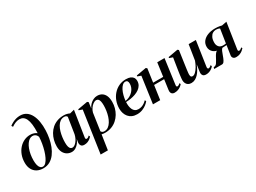

<svg xmlns="http://www.w3.org/2000/svg" viewBox="-55 -1695 3747 2812"><g transform="rotate(-30 1819.0 -289.0)"><path d="M219 9.5Q158 9.5 113.5 -15.2Q69 -40 44.8 -86.2Q20.5 -132.5 20.5 -195.5Q20.5 -266.5 42.2 -324.8Q64 -383 101.8 -425.2Q139.5 -467.5 188.5 -490.5Q237.5 -513.5 292 -513.5Q325 -513.5 354.2 -503.5Q383.5 -493.5 401.5 -478.5Q405.5 -565 398 -624.8Q390.5 -684.5 373 -720.8Q355.5 -757 329.8 -773.2Q304 -789.5 270.5 -789.5Q238 -789.5 206.2 -778Q174.5 -766.5 136 -740L121 -764Q146.5 -783.5 176.2 -798.8Q206 -814 238 -822.5Q270 -831 304.5 -831Q365 -831 407.8 -802Q450.5 -773 477.2 -721.5Q504 -670 515.5 -601.8Q527 -533.5 524 -455Q522 -392.5 510 -327Q498 -261.5 474.8 -201.5Q451.5 -141.5 416 -93.8Q380.5 -46 331.5 -18.2Q282.5 9.5 219 9.5ZM225.5 -15.5Q252 -15.5 276 -40.8Q300 -66 320.5 -108.2Q341 -150.5 356.5 -203.5Q372 -256.5 381.5 -313.2Q391 -370 393 -423Q388.5 -435.5 378.5 -449.2Q368.5 -463 352.5 -472.2Q336.5 -481.5 313 -481.5Q286 -481.5 261.5 -465.2Q237 -449 216.2 -419.2Q195.5 -389.5 180.5 -349.5Q165.5 -309.5 157.2 -261.8Q149 -214 149 -162.5Q149 -116 157.5 -83Q166 -50 183.2 -32.8Q200.5 -15.5 225.5 -15.5Z M967 -83Q964 -63 969 -55.8Q974 -48.5 984.5 -48.5Q994.5 -48.5 1006.5 -54.8Q1018.5 -61 1030.5 -75.5L1041.5 -54.5Q1030.5 -40 1011.5 -24.5Q992.5 -9 967.2 1Q942 11 910.5 11Q872 11 857 -12.2Q842 -35.5 846.5 -68L855 -120.5Q844.5 -88.5 821.5 -58.2Q798.5 -28 767.5 -8.5Q736.5 11 700.5 11Q659.5 11 624.2 -9Q589 -29 567.5 -69.2Q546 -109.5 546 -170.5Q546 -224 559.2 -274.5Q572.5 -325 598 -368.5Q623.5 -412 661.2 -444.8Q699 -477.5 748.8 -496Q798.5 -514.5 859 -514.5Q889 -514.5 913.2 -508.2Q937.5 -502 958.5 -491.5L1033.5 -510.5ZM904 -464.5Q901 -475 888.8 -483.5Q876.5 -492 856 -492Q817 -492 787.8 -471.2Q758.5 -450.5 737.8 -415.2Q717 -380 704.2 -336.2Q691.5 -292.5 685.5 -246.2Q679.5 -200 679.5 -158Q679.5 -112.5 687.2 -86.8Q695 -61 708.2 -50.5Q721.5 -40 738 -40Q756 -40 774.2 -51.5Q792.5 -63 809.8 -83.8Q827 -104.5 840.5 -132.5Q854 -160.5 861.5 -193.5Z M1044 253.5 1146.5 -449 1089 -469.5 1091 -484.5 1257 -514 1276 -499 1262.5 -399Q1277.5 -433.5 1303.5 -460.2Q1329.5 -487 1361.8 -502.2Q1394 -517.5 1427.5 -517.5Q1473.5 -517.5 1507 -496.5Q1540.5 -475.5 1558.8 -434Q1577 -392.5 1577 -330.5Q1577 -280 1563.8 -230.8Q1550.5 -181.5 1524.5 -138Q1498.5 -94.5 1460.2 -60.8Q1422 -27 1371.8 -8Q1321.5 11 1260.5 11Q1246.5 11 1232 9Q1217.5 7 1204 4L1166.5 253.5ZM1211 -43.5Q1217 -31 1230.2 -22.5Q1243.5 -14 1265 -14Q1301.5 -14 1330.2 -34.8Q1359 -55.5 1380.5 -90.5Q1402 -125.5 1416 -169Q1430 -212.5 1436.8 -259Q1443.5 -305.5 1443.5 -348.5Q1443.5 -388 1437.5 -414.8Q1431.5 -441.5 1418.5 -455.5Q1405.5 -469.5 1384 -469.5Q1358.5 -469.5 1331.5 -449.8Q1304.5 -430 1283.2 -399.2Q1262 -368.5 1253.5 -334.5Z M2013 -91Q1998 -70.5 1968.2 -46.5Q1938.5 -22.5 1897 -5.8Q1855.5 11 1804 11Q1757 11 1721.5 -5Q1686 -21 1662.8 -49Q1639.5 -77 1627.8 -113Q1616 -149 1616 -189.5Q1616 -257.5 1638 -317Q1660 -376.5 1700 -421.5Q1740 -466.5 1794.2 -492Q1848.5 -517.5 1913 -517.5Q1960 -517.5 1989.8 -504.5Q2019.5 -491.5 2034 -468.8Q2048.5 -446 2048.5 -415.5Q2048.5 -374 2030.5 -343Q2012.5 -312 1981.8 -290.2Q1951 -268.5 1912.8 -254.8Q1874.5 -241 1832.5 -234Q1790.5 -227 1751 -226Q1748.5 -191 1753 -158.2Q1757.5 -125.5 1769.8 -99.8Q1782 -74 1804 -59.2Q1826 -44.5 1859 -44.5Q1888.5 -44.5 1914.2 -53.5Q1940 -62.5 1961.8 -78Q1983.5 -93.5 2001 -112ZM1889.5 -491Q1862.5 -491 1839.2 -469.5Q1816 -448 1798 -412.5Q1780 -377 1768.5 -333Q1757 -289 1752.5 -244.5Q1782.5 -248.5 1809.5 -260Q1836.5 -271.5 1859 -289Q1881.5 -306.5 1898 -329Q1914.5 -351.5 1923.8 -377.8Q1933 -404 1933 -433Q1933 -464 1922 -477.5Q1911 -491 1889.5 -491Z M2502.5 -79Q2500 -61 2505.5 -54.8Q2511 -48.5 2518 -48.5Q2527 -48.5 2539.2 -54.5Q2551.5 -60.5 2565 -75L2575.5 -55Q2564 -40 2544.5 -24.8Q2525 -9.5 2497.8 1Q2470.5 11.5 2434.5 11.5Q2419.5 11.5 2404.8 4.5Q2390 -2.5 2381.8 -19.8Q2373.5 -37 2377.5 -67.5L2401 -237.5H2231.5L2197.5 0H2075L2138 -448.5L2080 -469.5L2082 -484.5L2249.5 -514L2268 -499L2236 -273.5H2406L2437.5 -502.5H2560.5Z M2721.5 12Q2688.5 12 2667 -1.8Q2645.5 -15.5 2634.8 -38.5Q2624 -61.5 2624 -90.5Q2624 -103.5 2626.5 -127Q2629 -150.5 2632.5 -177.2Q2636 -204 2639.8 -227.8Q2643.5 -251.5 2645.5 -265.5L2674.5 -449L2617.5 -469.5L2620 -484.5L2784 -514L2802.5 -499L2771 -279Q2768.5 -261 2765 -236.2Q2761.5 -211.5 2758.2 -186.8Q2755 -162 2753 -142.5Q2751 -123 2751 -115Q2751 -99.5 2754 -88.8Q2757 -78 2764.5 -72.2Q2772 -66.5 2785.5 -66.5Q2810.5 -66.5 2837 -91.8Q2863.5 -117 2887.5 -158Q2911.5 -199 2928.5 -246.5L2968.5 -502.5H3090.5L3028 -82Q3026 -66 3030.8 -57.2Q3035.5 -48.5 3045 -48.5Q3055 -48.5 3067.5 -55.2Q3080 -62 3091.5 -75.5L3102.5 -54.5Q3089.5 -37 3069.2 -22Q3049 -7 3024.2 2Q2999.5 11 2972 11Q2934.5 11 2919.2 -6.8Q2904 -24.5 2904 -49Q2904 -54.5 2905.8 -69.5Q2907.5 -84.5 2910.5 -104.5Q2913.5 -124.5 2916.8 -145.2Q2920 -166 2922.5 -182.5H2921Q2906 -144 2886 -109Q2866 -74 2841 -46.8Q2816 -19.5 2786.2 -3.8Q2756.5 12 2721.5 12Z M3610.5 -76.5 3621 -57.5Q3609.5 -43.5 3590.2 -27.8Q3571 -12 3543.5 -0.5Q3516 11 3479.5 11Q3447 11 3431.5 -6Q3416 -23 3417.5 -47.5L3442.5 -213Q3434 -212 3420.5 -211.2Q3407 -210.5 3393 -209.8Q3379 -209 3368.5 -208.5Q3354 -194.5 3343.5 -171.5Q3333 -148.5 3324.5 -122Q3316 -95.5 3305.5 -71.5Q3291 -36 3276.8 -18Q3262.5 0 3241 0H3111L3115.5 -24L3143.5 -31.5Q3159 -36 3172.8 -55.5Q3186.5 -75 3200.5 -101.8Q3214.5 -128.5 3229.2 -154.8Q3244 -181 3261.2 -199.2Q3278.5 -217.5 3299.5 -219.5L3320 -209.5Q3290 -208 3264.2 -216.2Q3238.5 -224.5 3219 -241.2Q3199.5 -258 3188.2 -281.2Q3177 -304.5 3176.5 -332.5Q3175.5 -388 3207.2 -427.5Q3239 -467 3293.5 -488Q3348 -509 3416.5 -509Q3439.5 -509 3459.2 -507.2Q3479 -505.5 3496 -502.2Q3513 -499 3529 -494.5L3611.5 -511L3546 -79.5Q3543 -61.5 3549 -55Q3555 -48.5 3563 -48.5Q3573 -48.5 3585.2 -55.5Q3597.5 -62.5 3610.5 -76.5ZM3446 -237.5 3482 -470Q3476.5 -474.5 3466.8 -478.2Q3457 -482 3444 -484Q3431 -486 3414.5 -486Q3388.5 -486 3363 -470.2Q3337.5 -454.5 3320.8 -420.2Q3304 -386 3304 -331.5Q3304 -289 3328 -261.2Q3352 -233.5 3398 -233.5Q3409 -233.5 3417.5 -234Q3426 -234.5 3433 -235.5Q3440 -236.5 3446 -237.5Z"/></g></svg>

Font: Merriweather 144pt SemiBold
Style: Italic
Weight: 600
Italic angle: -7.8°
Version: Version 2.101